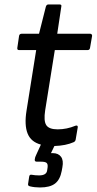

<svg xmlns="http://www.w3.org/2000/svg" viewBox="-20 -638 430 855"><path d="M158.2 196.8Q134.3 196.8 113.8 191.9Q108.4 190.4 106.4 188.2Q104.5 186 105 181.2L109.9 148.9Q111.3 138.7 120.1 140.1Q136.7 143.1 153.8 143.1Q187 143.1 189.9 121.1L191.9 107.9Q193.8 92.8 187.5 87.4Q181.2 82 163.1 82H144Q133.3 82 134.8 71.8Q135.7 62 141.1 51.8L162.1 5.9Q117.7 -5.9 102.8 -43.7Q87.9 -81.5 98.1 -145L141.1 -415H64.9Q55.7 -415 57.1 -424.8L64.9 -478Q66.4 -487.8 77.1 -487.8H153.8L184.1 -607.9Q187 -618.2 195.8 -618.2H245.1Q255.9 -618.2 252.9 -607.9L234.9 -487.8H380.9Q385.3 -487.8 387.9 -485.1Q390.6 -482.4 390.1 -478L380.9 -424.8Q379.4 -415 370.1 -415H224.1L181.2 -147Q173.8 -99.6 186 -80.8Q198.2 -62 236.8 -62Q277.3 -62 315.9 -78.1Q320.8 -80.1 324 -78.1Q327.1 -76.2 326.2 -70.8L316.9 -16.1Q315.4 -8.3 308.1 -4.9Q272.9 10.7 222.2 12.2L207 43.9H214.8Q239.7 43.9 251.7 60.1Q263.7 76.2 257.8 106.9L254.9 123Q247.6 162.1 225.1 179.4Q202.6 196.8 158.2 196.8Z"/></svg>

Font: Sofia Sans
Style: Italic
Weight: 400
Italic angle: -9°
Designer: Botio Nikoltchev, Ani Petrova
Foundry: lettersoup
Version: Version 4.100